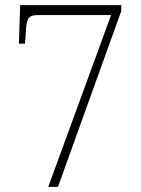

<svg xmlns="http://www.w3.org/2000/svg" viewBox="-20 -732 551 752"><path d="M415 -673 169 0H207L455 -689V-712H59L54 -561H78L82 -620C85 -666 97 -673 132 -673Z"/></svg>

Font: Noto Serif Sinhala SemiCondensed ExtraLight
Style: Regular
Weight: 200
Width: 4
Designer: Jelle Bosma - Monotype Design Team
Foundry: Monotype Imaging Inc.
Version: Version 2.007